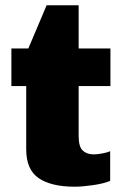

<svg xmlns="http://www.w3.org/2000/svg" viewBox="-20 -694 459 725"><path d="M277 -674V-511H397V-369H277V-180Q277 -140 292.5 -125.5Q308 -111 334 -111Q346 -111 365.5 -114.5Q385 -118 396 -123V-11Q373 -1 332 5Q291 11 262 11Q174 11 126.5 -21Q79 -53 79 -130V-369H23V-511H87L156 -674Z"/></svg>

Font: Chivo Black
Style: Regular
Weight: 900
Designer: Hector Gatti
Foundry: Omnibus-Type
Version: Version 1.007